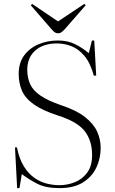

<svg xmlns="http://www.w3.org/2000/svg" viewBox="-20 -952 592 986"><path d="M286 14Q214 14 170 -9Q126 -32 92 -58L80 14H68L57 -195H67Q79 -135 103 -97Q127 -59 157.5 -38Q188 -17 221 -9Q254 -1 285 -1Q325 -1 363.5 -16Q402 -31 427.5 -65Q453 -99 453 -156Q453 -229 415.5 -278Q378 -327 277 -359Q197 -385 153 -416.5Q109 -448 92.5 -487Q76 -526 76 -572Q76 -630 104.5 -668Q133 -706 179 -725Q225 -744 277 -744Q327 -744 364 -726Q401 -708 436 -679L452 -744H464L474 -564L462 -563Q444 -629 413.5 -665Q383 -701 346.5 -715Q310 -729 273 -729Q202 -729 161 -692.5Q120 -656 120 -594Q120 -552 135 -519.5Q150 -487 188 -461Q226 -435 293 -412Q372 -386 416.5 -351Q461 -316 479 -276Q497 -236 497 -193Q497 -139 475 -92Q453 -45 406.5 -15.5Q360 14 286 14ZM278 -781Q268 -781 260.5 -786.5Q253 -792 242 -805L138 -925L145 -932L278 -842L413 -932L420 -925L309 -798Q302 -791 295 -786Q288 -781 278 -781Z"/></svg>

Font: Literata 72pt ExtraLight
Style: Regular
Weight: 200
Designer: Latin by Veronika Burian and Jose Scaglione. Greek by Irene Vlachou. Cyrillic by Vera Evstafieva.
Foundry: TypeTogether
Version: Version 3.002